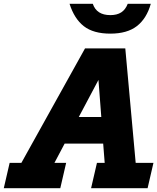

<svg xmlns="http://www.w3.org/2000/svg" viewBox="-70 -996 832 1016"><path d="M443 -134H484L476 -236H272L218 -134H280L249 0H-50L-19 -134H43L380 -740H593L648 -134H742L711 0H412ZM347 -377H466L451 -573ZM298 -976H421Q441 -916 514 -916Q549 -916 571.5 -930.5Q594 -945 606 -976H728Q706 -898 654.5 -858Q603 -818 514 -818Q424 -818 373.5 -857.5Q323 -897 298 -976Z"/></svg>

Font: Arvo
Style: Bold Italic
Weight: 700
Italic angle: -13°
Designer: Anton Koovit (Cyrillic Expansion: Cyreal)
Foundry: Anton Koovit, Yassin Baggar
Version: Version 3.000